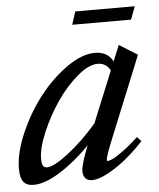

<svg xmlns="http://www.w3.org/2000/svg" viewBox="-51 -660 593 714"><g transform="rotate(-5 245.5 -303.0)"><path d="M240.7 -569.3 256.3 -617.7H478.5L460.4 -569.3ZM46.9 11.2Q20.5 11.2 8.5 -3.7Q-3.4 -18.6 -3.4 -52.2Q-3.4 -110.8 27.6 -183.1Q58.6 -255.4 105 -315.7Q151.4 -376 209 -417Q266.6 -458 315.4 -458Q362.3 -458 382.3 -420.4L406.7 -479.5L474.6 -437L352.5 -136.7Q325.2 -70.8 325.2 -57.1Q325.2 -53.2 328.1 -53.2Q334.5 -53.2 347.2 -59.1Q359.9 -64.9 386.2 -84Q412.6 -103 444.3 -132.3L459.5 -115.7Q404.3 -56.6 350.3 -22Q296.4 12.7 264.6 12.7Q248.5 12.7 239.7 3.4Q231 -5.9 231 -22.9Q231 -48.3 258.8 -117.7Q203.6 -61 146.2 -24.9Q88.9 11.2 46.9 11.2ZM82 -83Q82 -64.9 86.4 -57.1Q90.8 -49.3 101.6 -49.3Q127 -49.3 182.4 -92Q237.8 -134.8 291 -196.8L369.1 -387.7Q353.5 -416.5 322.3 -416.5Q288.1 -416.5 244.6 -379.2Q201.2 -341.8 166 -289.8Q130.9 -237.8 106.4 -179.9Q82 -122.1 82 -83Z"/></g></svg>

Font: Elstob 8pt Medium
Style: Italic
Weight: 500
Italic angle: -20°
Designer: Peter S. Baker
Version: Version 1.015